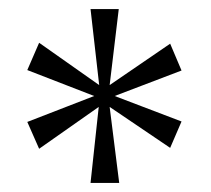

<svg xmlns="http://www.w3.org/2000/svg" viewBox="-20 -780 463 422"><path d="M179 -378H242L221 -545L354 -455L379 -513L232 -569L379 -625L354 -684L221 -593L241 -760H179L198 -593L66 -686L40 -626L187 -569L40 -512L66 -453L197 -545Z"/></svg>

Font: Noto Serif Bengali SemiCondensed Light
Style: Regular
Weight: 300
Width: 4
Designer: Juan Bruce, Universal Thirst, Indian Type Foundry and the Monotype Design Team.
Foundry: Monotype Imaging Inc.
Version: Version 2.003